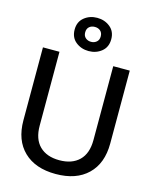

<svg xmlns="http://www.w3.org/2000/svg" viewBox="-138 -1044 913 1145"><g transform="rotate(15 318.0 -472.0)"><path d="M50 -250V-700H152V-244Q152 -161 196 -118Q240 -75 318 -75Q396 -75 440 -118Q484 -161 484 -244V-700H586V-250Q586 -127 515 -58.5Q444 10 318 10Q192 10 121 -58.5Q50 -127 50 -250ZM205 -852Q205 -900 238.5 -927Q272 -954 318 -954Q364 -954 397.5 -927Q431 -900 431 -852Q431 -803 397.5 -776Q364 -749 318 -749Q272 -749 238.5 -776Q205 -803 205 -852ZM366 -852Q366 -874 352.5 -886Q339 -898 318 -898Q297 -898 283.5 -886Q270 -874 270 -852Q270 -830 284 -818Q298 -806 318 -806Q338 -806 352 -818Q366 -830 366 -852Z"/></g></svg>

Font: Niramit Medium
Style: Regular
Weight: 500
Designer: Katatrad Aksorn Co.,Ltd.
Foundry: Cadson Demak Co.,Ltd.
Version: Version 1.000; ttfautohint (v1.6)